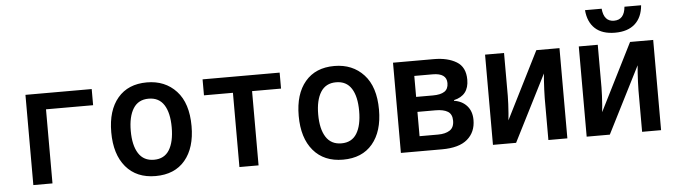

<svg xmlns="http://www.w3.org/2000/svg" viewBox="-48 -947 4036 1149"><g transform="rotate(-5 1970.5 -372.5)"><path d="M112 0V-542H510V-445H227V0Z M846 10Q732 10 668 -65.5Q604 -141 604 -274Q604 -405 666.5 -479Q729 -553 842 -553Q951 -553 1018.5 -480Q1086 -407 1086 -269Q1086 -139 1023.5 -64.5Q961 10 846 10ZM845 -88Q907 -88 937 -136.5Q967 -185 967 -272Q967 -359 936.5 -407Q906 -455 844 -455Q782 -455 751.5 -406.5Q721 -358 721 -272Q721 -185 752 -136.5Q783 -88 845 -88Z M1350 0V-446H1176V-542H1639V-446H1465V0Z M1972 10Q1858 10 1794 -65.5Q1730 -141 1730 -274Q1730 -405 1792.5 -479Q1855 -553 1968 -553Q2077 -553 2144.5 -480Q2212 -407 2212 -269Q2212 -139 2149.5 -64.5Q2087 10 1972 10ZM1971 -88Q2033 -88 2063 -136.5Q2093 -185 2093 -272Q2093 -359 2062.5 -407Q2032 -455 1970 -455Q1908 -455 1877.5 -406.5Q1847 -358 1847 -272Q1847 -185 1878 -136.5Q1909 -88 1971 -88Z M2320 0V-542H2565Q2648 -542 2701 -510Q2754 -478 2754 -402Q2754 -307 2664 -287V-283Q2712 -276 2741 -243.5Q2770 -211 2770 -159Q2770 -86 2720 -43Q2670 0 2567 0ZM2440 -326H2541Q2587 -326 2610.5 -341.5Q2634 -357 2634 -392Q2634 -452 2550 -452H2440ZM2440 -90H2551Q2595 -90 2621.5 -107Q2648 -124 2648 -165Q2648 -204 2622.5 -220Q2597 -236 2548 -236H2440Z M2873 0V-542H2987V-285Q2987 -265 2985.5 -235.5Q2984 -206 2982 -179Q2980 -152 2978 -138L3181 -542H3320V0H3206V-251Q3206 -274 3207.5 -302Q3209 -330 3210.5 -356.5Q3212 -383 3214 -399L3012 0Z M3436 0V-542H3550V-285Q3550 -265 3548.5 -235.5Q3547 -206 3545 -179Q3543 -152 3541 -138L3744 -542H3883V0H3769V-251Q3769 -274 3770.5 -302Q3772 -330 3773.5 -356.5Q3775 -383 3777 -399L3575 0ZM3660 -605Q3583 -605 3540.5 -644Q3498 -683 3492 -755H3592Q3599 -677 3660 -677Q3722 -677 3729 -755H3829Q3823 -683 3780 -644Q3737 -605 3660 -605Z"/></g></svg>

Font: Noto Sans Mono SemiCondensed SemiBold
Style: Regular
Weight: 600
Width: 4
Designer: Monotype Design Team
Foundry: Monotype Imaging Inc.
Version: Version 2.014; ttfautohint (v1.8.4.7-5d5b)